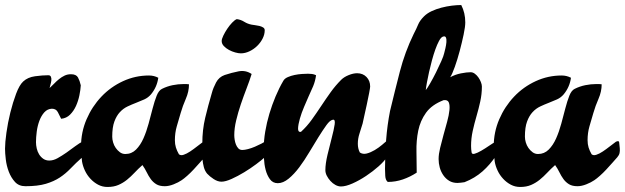

<svg xmlns="http://www.w3.org/2000/svg" viewBox="-25 -740 2483 763"><path d="M172 -390Q181 -398 190 -407.5Q199 -417 209.5 -425.5Q220 -434 231.5 -439.5Q243 -445 257 -445Q278 -445 285 -432Q292 -419 296 -401Q295 -383 290.5 -361Q286 -339 277 -319Q268 -299 253.5 -284.5Q239 -270 218 -268Q212 -280 205 -294Q198 -308 181 -308Q163 -307 151 -293.5Q139 -280 131.5 -260Q124 -240 121 -217Q118 -194 118 -175Q118 -163 121 -150Q124 -137 130.5 -126.5Q137 -116 147 -109Q157 -102 171 -102Q187 -102 204 -111.5Q221 -121 239 -133.5Q257 -146 274 -159Q291 -172 307 -179Q311 -176 313 -168Q315 -160 314.5 -150Q314 -140 311 -130.5Q308 -121 302 -115Q276 -92 256 -71Q236 -50 212.5 -34.5Q189 -19 157 -9.5Q125 0 76 0Q50 0 34.5 -17Q19 -34 10 -57.5Q1 -81 -2 -106.5Q-5 -132 -5 -149Q-5 -173 0.5 -212.5Q6 -252 16 -292.5Q26 -333 39 -367.5Q52 -402 67 -416Q85 -433 114.5 -437Q144 -441 167 -441Q175 -441 177.5 -434.5Q180 -428 179 -420Q178 -412 175.5 -403.5Q173 -395 172 -390Z M567 -440Q587 -440 604 -431Q599 -394 575 -365Q564 -352 548.5 -345Q533 -338 516 -331.5Q499 -325 482 -317Q465 -309 451.5 -294.5Q438 -280 429.5 -257Q421 -234 421 -197Q421 -186 424.5 -174Q428 -162 435 -152Q442 -142 451.5 -135Q461 -128 473 -128Q498 -128 515.5 -145.5Q533 -163 545 -190Q557 -217 565.5 -248.5Q574 -280 581.5 -309Q589 -338 597.5 -359.5Q606 -381 619 -387Q639 -397 661 -401.5Q683 -406 705 -406Q710 -406 715.5 -406Q721 -406 726 -405Q726 -376 713.5 -347.5Q701 -319 693 -291Q685 -264 677.5 -238Q670 -212 670 -183Q670 -167 674 -154Q678 -141 686 -127Q693 -121 705 -125Q717 -129 730.5 -138Q744 -147 758 -158Q772 -169 783 -177Q795 -182 795.5 -174.5Q796 -167 798 -151Q799 -140 797 -131.5Q795 -123 788 -115Q780 -106 768.5 -93Q757 -80 744.5 -66.5Q732 -53 719 -41.5Q706 -30 697 -24Q684 -15 665 -7.5Q646 0 630 0Q609 0 596 -8Q583 -16 574 -28.5Q565 -41 558 -55.5Q551 -70 541 -84Q524 -69 509.5 -53.5Q495 -38 479.5 -25.5Q464 -13 445.5 -5Q427 3 402 3Q382 3 365 -6Q348 -15 334.5 -29.5Q321 -44 312.5 -62Q304 -80 301 -98Q299 -112 298 -127.5Q297 -143 297 -158Q297 -215 319 -266Q341 -317 378 -356Q415 -395 464 -417.5Q513 -440 567 -440Z M916 -664Q932 -662 945.5 -653.5Q959 -645 975 -642Q980 -641 988.5 -640Q997 -639 1005.5 -637Q1014 -635 1020.5 -631Q1027 -627 1027 -620Q1027 -603 1018.5 -586.5Q1010 -570 996.5 -557Q983 -544 966 -536Q949 -528 932 -528Q923 -528 910 -531.5Q897 -535 885 -541.5Q873 -548 864.5 -557Q856 -566 856 -577Q856 -585 862.5 -598.5Q869 -612 878 -625.5Q887 -639 897.5 -650Q908 -661 916 -664ZM975 -446Q967 -420 955 -389Q943 -358 932 -325.5Q921 -293 913.5 -261.5Q906 -230 906 -203Q906 -195 907.5 -185Q909 -175 912.5 -166Q916 -157 922 -150.5Q928 -144 938 -144Q947 -144 960.5 -147.5Q974 -151 988 -157Q1002 -163 1014.5 -169.5Q1027 -176 1034 -182Q1039 -171 1039.5 -163.5Q1040 -156 1040 -144Q1040 -134 1037 -128Q1034 -122 1027 -115Q1015 -104 993 -87.5Q971 -71 945.5 -55.5Q920 -40 895.5 -29Q871 -18 855 -18Q840 -18 824 -28.5Q808 -39 798 -50Q789 -61 785 -76Q781 -91 779.5 -107.5Q778 -124 778.5 -140.5Q779 -157 779 -170Q779 -224 790.5 -272Q802 -320 817 -371Q822 -390 833.5 -412Q845 -434 868 -442Q895 -451 923 -456.5Q951 -462 975 -446Z M1199 -447Q1207 -447 1215 -446Q1223 -445 1231 -441Q1228 -418 1219.5 -397.5Q1211 -377 1201 -356Q1194 -340 1183.5 -315.5Q1173 -291 1166.5 -268Q1160 -245 1159.5 -229.5Q1159 -214 1171 -216Q1195 -238 1214 -264.5Q1233 -291 1251.5 -319Q1270 -347 1289 -373.5Q1308 -400 1331 -423Q1342 -434 1360.5 -441.5Q1379 -449 1394 -449Q1417 -449 1431.5 -434Q1446 -419 1446 -396Q1446 -392 1442 -370.5Q1438 -349 1432.5 -324Q1427 -299 1422 -276.5Q1417 -254 1416 -249Q1410 -229 1403.5 -209Q1397 -189 1397 -169Q1397 -149 1405 -134Q1417 -126 1432.5 -130Q1448 -134 1464 -143.5Q1480 -153 1493.5 -164.5Q1507 -176 1515 -183Q1523 -179 1522.5 -165.5Q1522 -152 1522 -141Q1522 -134 1518.5 -127Q1515 -120 1512 -115Q1502 -99 1479.5 -79Q1457 -59 1430 -41Q1403 -23 1376 -11Q1349 1 1330 1Q1319 1 1308 -5Q1297 -11 1288 -21Q1279 -31 1273.5 -42Q1268 -53 1268 -64Q1268 -89 1276.5 -125Q1285 -161 1293.5 -193Q1302 -225 1305 -246Q1308 -267 1297 -264Q1286 -262 1272 -242.5Q1258 -223 1240.5 -195Q1223 -167 1204 -135Q1185 -103 1164.5 -75.5Q1144 -48 1122 -30Q1100 -12 1079 -12Q1059 -12 1047.5 -28Q1036 -44 1030.5 -65.5Q1025 -87 1024 -110Q1023 -133 1023 -148Q1023 -181 1029 -217Q1035 -253 1045.5 -288Q1056 -323 1070 -356.5Q1084 -390 1101 -419Q1106 -428 1118.5 -433.5Q1131 -439 1145.5 -442Q1160 -445 1174.5 -446Q1189 -447 1199 -447Z M1808 -720Q1824 -689 1824 -651Q1824 -634 1817.5 -603Q1811 -572 1802 -538Q1793 -504 1782.5 -474.5Q1772 -445 1764 -433Q1784 -444 1807 -448.5Q1830 -453 1845 -453Q1854 -453 1862 -447Q1870 -441 1876 -432.5Q1882 -424 1886 -414Q1890 -404 1890 -396Q1890 -366 1883.5 -336.5Q1877 -307 1868.5 -278Q1860 -249 1853.5 -219.5Q1847 -190 1847 -160Q1847 -154 1847.5 -147.5Q1848 -141 1849 -135Q1850 -126 1861 -129Q1872 -132 1887.5 -141Q1903 -150 1919 -161Q1935 -172 1947 -178Q1947 -167 1947.5 -159Q1948 -151 1948 -140Q1948 -135 1947.5 -130.5Q1947 -126 1946 -121Q1923 -86 1892.5 -59Q1862 -32 1821 -16Q1818 -15 1806.5 -14Q1795 -13 1793 -13Q1774 -13 1760 -21.5Q1746 -30 1736.5 -44Q1727 -58 1722.5 -74.5Q1718 -91 1718 -108Q1718 -127 1724 -152Q1730 -177 1737.5 -204Q1745 -231 1752 -256.5Q1759 -282 1761 -302Q1763 -322 1758.5 -333Q1754 -344 1738 -342Q1691 -324 1668 -292Q1645 -260 1637 -220.5Q1629 -181 1630 -137.5Q1631 -94 1631 -54Q1605 -37 1576 -27Q1547 -17 1516 -17Q1507 -24 1506 -41Q1505 -58 1505 -69Q1505 -126 1509.5 -184.5Q1514 -243 1525 -299Q1544 -378 1564 -455.5Q1584 -533 1619 -605Q1630 -626 1636.5 -642Q1643 -658 1660 -675Q1672 -687 1690 -695.5Q1708 -704 1729 -709.5Q1750 -715 1770.5 -717.5Q1791 -720 1808 -720ZM1734 -594Q1727 -591 1719.5 -577Q1712 -563 1705 -543.5Q1698 -524 1691.5 -500Q1685 -476 1680 -453.5Q1675 -431 1671.5 -412Q1668 -393 1667 -382Q1673 -389 1684.5 -409Q1696 -429 1707.5 -452Q1719 -475 1728.5 -496.5Q1738 -518 1740 -528Q1742 -535 1745 -548Q1748 -561 1749 -572.5Q1750 -584 1747 -591Q1744 -598 1734 -594Z M2207 -440Q2227 -440 2244 -431Q2239 -394 2215 -365Q2204 -352 2188.5 -345Q2173 -338 2156 -331.5Q2139 -325 2122 -317Q2105 -309 2091.5 -294.5Q2078 -280 2069.5 -257Q2061 -234 2061 -197Q2061 -186 2064.5 -174Q2068 -162 2075 -152Q2082 -142 2091.5 -135Q2101 -128 2113 -128Q2138 -128 2155.5 -145.5Q2173 -163 2185 -190Q2197 -217 2205.5 -248.5Q2214 -280 2221.5 -309Q2229 -338 2237.5 -359.5Q2246 -381 2259 -387Q2279 -397 2301 -401.5Q2323 -406 2345 -406Q2350 -406 2355.5 -406Q2361 -406 2366 -405Q2366 -376 2353.5 -347.5Q2341 -319 2333 -291Q2325 -264 2317.5 -238Q2310 -212 2310 -183Q2310 -167 2314 -154Q2318 -141 2326 -127Q2333 -121 2345 -125Q2357 -129 2370.5 -138Q2384 -147 2398 -158Q2412 -169 2423 -177Q2435 -182 2435.5 -174.5Q2436 -167 2438 -151Q2439 -140 2437 -131.5Q2435 -123 2428 -115Q2420 -106 2408.5 -93Q2397 -80 2384.5 -66.5Q2372 -53 2359 -41.5Q2346 -30 2337 -24Q2324 -15 2305 -7.5Q2286 0 2270 0Q2249 0 2236 -8Q2223 -16 2214 -28.5Q2205 -41 2198 -55.5Q2191 -70 2181 -84Q2164 -69 2149.5 -53.5Q2135 -38 2119.5 -25.5Q2104 -13 2085.5 -5Q2067 3 2042 3Q2022 3 2005 -6Q1988 -15 1974.5 -29.5Q1961 -44 1952.5 -62Q1944 -80 1941 -98Q1939 -112 1938 -127.5Q1937 -143 1937 -158Q1937 -215 1959 -266Q1981 -317 2018 -356Q2055 -395 2104 -417.5Q2153 -440 2207 -440Z"/></svg>

Font: Praegefest
Style: Regular
Weight: 600
Designer: Peter Wiegel nach alter Vorlage
Foundry: Peter Wiegel
Version: Version 1.000